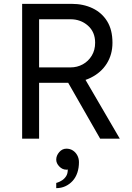

<svg xmlns="http://www.w3.org/2000/svg" viewBox="-20 -720 684 997"><path d="M95 0V-700H352Q413 -700 461 -677Q509 -654 536.5 -609.5Q564 -565 564 -498Q564 -437 534.5 -390Q505 -343 451.5 -316.5Q398 -290 326 -290H183V0ZM500 0 333 -292 416 -319 602 0ZM183 -370H346Q381 -370 410 -386Q439 -402 456.5 -431Q474 -460 474 -498Q474 -554 436.5 -587Q399 -620 346 -620H183ZM272 257Q272 257 272 250Q272 243 272 236.5Q272 230 272 230Q272 230 281 227Q290 224 302 216.5Q314 209 323 195.5Q332 182 332 160Q331 161 328 161Q325 161 324 161Q304 161 288 144.5Q272 128 272 109Q272 88 287.5 70Q303 52 325 52Q344 52 358.5 61.5Q373 71 381.5 87Q390 103 390 122Q390 152 381.5 177Q373 202 357 219.5Q341 237 319.5 247Q298 257 272 257Z"/></svg>

Font: Inclusive Sans
Style: Regular
Weight: 400
Designer: Olivia King
Foundry: Olivia King
Version: Version 2.004